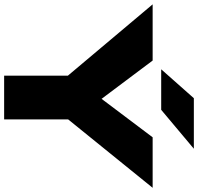

<svg xmlns="http://www.w3.org/2000/svg" viewBox="-34 -900 934 905"><g transform="rotate(90 432.5 -447.0)"><path d="M336.1 0V-300.5L0 -700H264.9L445.4 -459.3L626.7 -700H864.7L542.3 -301.7V0ZM306.1 -740.3 442.4 -894.2H680.6L497.2 -740.3Z"/></g></svg>

Font: Science Gothic
Style: Regular
Weight: 400
Designer: Thomas Phinney, Vassil Kateliev, Brandon Buerkle
Foundry: Font Detective LLC
Version: Version 1.018